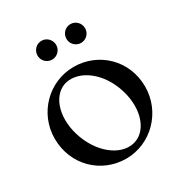

<svg xmlns="http://www.w3.org/2000/svg" viewBox="-184 -907 989 1052"><g transform="rotate(-30 311.0 -381.0)"><path d="M311 15C468 15 597 -115 597 -276C597 -443 468 -565 311 -565C153 -565 25 -436 25 -276C25 -108 153 15 311 15ZM398 -41C313 -11 201 -79 149 -215C98 -350 135 -477 222 -508C308 -537 421 -471 472 -337C524 -200 486 -71 398 -41ZM413 -658C446 -658 472 -685 472 -717C472 -750 446 -777 413 -777C380 -777 354 -750 354 -717C354 -685 380 -658 413 -658ZM230 -658C263 -658 289 -685 289 -717C289 -750 263 -777 230 -777C197 -777 171 -750 171 -717C171 -685 197 -658 230 -658Z"/></g></svg>

Font: Basteleur Moonlight
Style: Regular
Weight: 300
Designer: Keussel
Foundry: Keussel Studio
Version: Version 1.300;Glyphs 3.2 (3192)